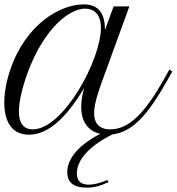

<svg xmlns="http://www.w3.org/2000/svg" viewBox="-48 -608 810 880"><path d="M-2 -285.2C-19 -234.4 -28.3 -182.6 -28.3 -137.2C-28.3 -53.2 4.4 9.3 84.5 9.3C169.9 9.3 252.9 -62.5 337.9 -205.1C328.6 -173.3 324.2 -143.1 324.2 -117.7C324.2 -52.7 354 -7.3 411.6 5.4C316.4 54.2 260.3 116.7 260.3 181.2C260.3 228.5 289.6 252 349.6 252C382.8 252 411.1 244.6 449.7 226.6L443.8 217.3C409.7 231.4 382.8 238.3 359.4 238.3C322.3 238.3 304.2 221.7 304.2 186.5C304.2 125 361.3 60.5 467.8 7.8C558.1 -2.9 628.4 -79.6 716.3 -235.4L741.7 -280.3L728.5 -289.6L703.6 -244.6C616.2 -90.8 544.4 -15.1 456.5 -15.1C406.7 -15.1 383.3 -43.9 383.3 -88.9C383.3 -129.4 401.9 -186 420.4 -236.8L544.9 -578.6H472.7L433.1 -470.2C433.1 -540.5 409.2 -587.9 335.4 -587.9C228 -587.9 68.8 -497.1 -2 -285.2ZM102.1 -15.1C58.6 -15.1 38.6 -45.9 38.6 -96.7C38.6 -141.6 54.2 -211.9 84.5 -290C158.2 -479.5 269.5 -568.4 342.8 -568.4C378.9 -568.4 414.6 -546.4 414.6 -480C414.6 -334.5 242.7 -15.1 102.1 -15.1Z"/></svg>

Font: Petit Formal Script
Style: Regular
Weight: 400
Designer: Pablo Impallari, Brenda Gallo, Rodrigo Fuenzalida
Foundry: Pablo Impallari, Brenda Gallo, Rodrigo Fuenzalida
Version: Version 1.001